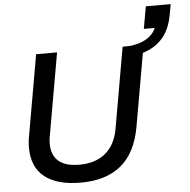

<svg xmlns="http://www.w3.org/2000/svg" viewBox="-59 -947 1004 1017"><g transform="rotate(-5 443.0 -438.0)"><path d="M330.1 12.2Q205.1 12.2 138.4 -40Q71.8 -92.3 71.8 -195.8Q71.8 -229.5 79.1 -265.1L152.8 -686H264.2L189 -257.8Q183.1 -233.4 183.1 -209Q183.1 -83 331.1 -83Q415 -83 468.3 -126.2Q521.5 -169.4 537.1 -253.9L612.8 -686H646Q758.8 -696.8 791 -770H732.9L753.9 -888.2H886.2L876 -834Q863.3 -758.8 824.2 -712.2Q785.2 -665.5 716.8 -644L648.9 -256.8Q624.5 -119.6 544.4 -53.7Q464.4 12.2 330.1 12.2Z"/></g></svg>

Font: Archivo Medium
Style: Italic
Weight: 500
Italic angle: -10°
Designer: Hector Gatti
Foundry: Omnibus-Type
Version: Version 2.001